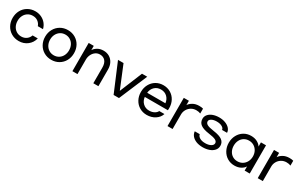

<svg xmlns="http://www.w3.org/2000/svg" viewBox="197 -1888 5196 3369"><g transform="rotate(30 2795.0 -203.0)"><path d="M345 97Q261 97 194 58Q127 19 89 -49.5Q51 -118 51 -203Q51 -288 88.5 -356.5Q126 -425 193 -464Q260 -503 343 -503Q409 -503 465.5 -476.5Q522 -450 560 -403Q598 -356 612 -297H507Q489 -349 446 -380.5Q403 -412 343 -412Q287 -412 243.5 -384.5Q200 -357 176 -309.5Q152 -262 152 -203Q152 -144 176 -96.5Q200 -49 243.5 -21.5Q287 6 343 6Q403 6 447 -26Q491 -58 509 -111H614Q591 -17 517.5 40Q444 97 345 97Z M1295 -203Q1295 -118 1257.5 -49.5Q1220 19 1153 58Q1086 97 1003 97Q919 97 852.5 58Q786 19 748 -49.5Q710 -118 710 -203Q710 -288 748 -356.5Q786 -425 852.5 -464Q919 -503 1003 -503Q1086 -503 1153 -464Q1220 -425 1257.5 -356.5Q1295 -288 1295 -203ZM811 -203Q811 -144 835.5 -96.5Q860 -49 903.5 -21.5Q947 6 1003 6Q1058 6 1102 -21.5Q1146 -49 1170 -96.5Q1194 -144 1194 -203Q1194 -262 1170 -309.5Q1146 -357 1102 -384.5Q1058 -412 1003 -412Q947 -412 903.5 -384.5Q860 -357 835.5 -309.5Q811 -262 811 -203Z M1530 -489V-402Q1552 -441 1602.5 -472Q1653 -503 1724 -503Q1791 -503 1843.5 -472Q1896 -441 1925 -384.5Q1954 -328 1954 -252V83H1851V-234Q1851 -320 1811.5 -366.5Q1772 -413 1702 -413Q1653 -413 1614 -385.5Q1575 -358 1552.5 -312Q1530 -266 1530 -213V83H1427V-489Z M2613 -489 2371 83H2262L2021 -489H2133L2320 -34L2507 -489Z M2650 -203Q2650 -288 2687 -356.5Q2724 -425 2789.5 -464Q2855 -503 2937 -503Q3019 -503 3084.5 -464Q3150 -425 3186.5 -356.5Q3223 -288 3223 -203Q3223 -175 3221 -161H2753Q2761 -86 2811.5 -38Q2862 10 2937 10Q2994 10 3037.5 -13.5Q3081 -37 3097 -73H3202Q3178 2 3106 49.5Q3034 97 2937 97Q2855 97 2789.5 58Q2724 19 2687 -49.5Q2650 -118 2650 -203ZM2937 -416Q2861 -416 2811 -368.5Q2761 -321 2753 -245H3122Q3113 -321 3063 -368.5Q3013 -416 2937 -416Z M3457 -489V-401Q3480 -440 3533.5 -471.5Q3587 -503 3663 -503Q3712 -503 3741 -493V-395Q3706 -411 3656 -411Q3599 -411 3553.5 -383.5Q3508 -356 3482.5 -310.5Q3457 -265 3457 -213V83H3354V-489Z M4318 -337H4217Q4214 -373 4171 -396Q4128 -419 4065 -419Q4003 -419 3962.5 -397Q3922 -375 3922 -343Q3922 -306 3959.5 -284Q3997 -262 4098 -248Q4223 -231 4277 -190Q4331 -149 4331 -80Q4331 -26 4296.5 14Q4262 54 4203 75.5Q4144 97 4072 97Q3997 97 3940 74.5Q3883 52 3850.5 12.5Q3818 -27 3814 -77H3915Q3920 -40 3961.5 -13.5Q4003 13 4075 13Q4142 13 4186 -11.5Q4230 -36 4230 -74Q4230 -110 4189.5 -131.5Q4149 -153 4049 -166Q3931 -182 3876 -222.5Q3821 -263 3821 -337Q3821 -386 3853.5 -424Q3886 -462 3942 -482.5Q3998 -503 4068 -503Q4137 -503 4193 -481.5Q4249 -460 4282.5 -422.5Q4316 -385 4318 -337Z M4431 -203Q4431 -287 4468 -356Q4505 -425 4569.5 -464Q4634 -503 4714 -503Q4787 -503 4840 -474Q4893 -445 4917 -404V-489H5020V83H4917V-2Q4893 39 4840 68Q4787 97 4714 97Q4634 97 4569.5 58Q4505 19 4468 -50Q4431 -119 4431 -203ZM4919 -203Q4919 -262 4894 -309.5Q4869 -357 4824.5 -384.5Q4780 -412 4723 -412Q4667 -412 4623.5 -385Q4580 -358 4556 -310Q4532 -262 4532 -203Q4532 -144 4556 -96Q4580 -48 4623.5 -21Q4667 6 4723 6Q4780 6 4824.5 -21.5Q4869 -49 4894 -96.5Q4919 -144 4919 -203Z M5285 -489V-401Q5308 -440 5361.5 -471.5Q5415 -503 5491 -503Q5540 -503 5569 -493V-395Q5534 -411 5484 -411Q5427 -411 5381.5 -383.5Q5336 -356 5310.5 -310.5Q5285 -265 5285 -213V83H5182V-489Z"/></g></svg>

Font: Gmarket Sans TTF Medium
Style: Regular
Weight: 500
Designer: Creative Director : Sungho Lee; Art Director : Kiwoong Choi; Project Manager : Sori Yang, Jongwook Yoon; Font Designer :
Foundry: Sandoll Inc.
Version: Version 1.000;hotconv 1.0.109;makeotfexe 2.5.65596